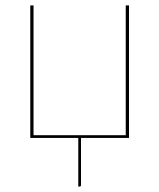

<svg xmlns="http://www.w3.org/2000/svg" viewBox="-20 -510 589 710"><path d="M92 -490H104V-10H445V-490H457V0H279.5V174.5Q279.5 180 274 180H269.5V0H92Z"/></svg>

Font: Lato Hairline
Style: Regular
Weight: 100
Designer: Lukasz Dziedzic
Foundry: tyPoland Lukasz Dziedzic
Version: Version 2.007; 2014-02-27